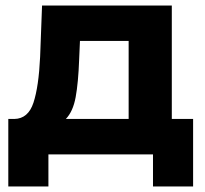

<svg xmlns="http://www.w3.org/2000/svg" viewBox="-20 -558 741 694"><path d="M678 -128V116H533V0H155V116H10V-128H32Q82 -129 101 -187Q120 -245 125 -352L132 -538H601V-128ZM218 -128H445V-410H269L266 -341Q263 -259 253.5 -207Q244 -155 218 -128Z"/></svg>

Font: mBank
Style: Bold
Weight: 700
Designer: Julieta Ulanovsky
Foundry: Julieta Ulanovsky
Version: Version 7.200